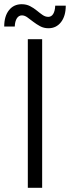

<svg xmlns="http://www.w3.org/2000/svg" viewBox="-54 -891 332 911"><path d="M78 0V-705H146V0ZM176 -757Q154 -757 136.5 -766.5Q119 -776 104 -787.5Q89 -799 76 -808.5Q63 -818 50 -818Q35 -818 26 -804Q17 -790 16 -765H-34Q-34 -814 -11.5 -842.5Q11 -871 49 -871Q71 -871 88.5 -862Q106 -853 120.5 -841Q135 -829 148 -820Q161 -811 175 -811Q190 -811 198.5 -825Q207 -839 208 -864H258Q258 -815 235.5 -786Q213 -757 176 -757Z"/></svg>

Font: TikTok Sans 24pt Light
Style: Regular
Weight: 300
Version: Version 4.000